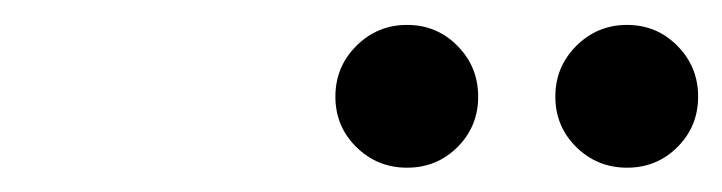

<svg xmlns="http://www.w3.org/2000/svg" viewBox="-20 -982 594 158"><path d="M496 -844Q471.5 -844 454.2 -861Q437 -878 437 -902.5Q437 -927 454.2 -944.2Q471.5 -961.5 496 -961.5Q520.5 -961.5 537.5 -944.2Q554.5 -927 554.5 -902.5Q554.5 -878 537.5 -861Q520.5 -844 496 -844ZM315 -844Q290.5 -844 273.2 -861Q256 -878 256 -902.5Q256 -927 273.2 -944.2Q290.5 -961.5 315 -961.5Q339.5 -961.5 356.5 -944.2Q373.5 -927 373.5 -902.5Q373.5 -878 356.5 -861Q339.5 -844 315 -844Z"/></svg>

Font: Bodoni Moda 18pt SemiBold
Style: Italic
Weight: 600
Italic angle: -13°
Designer: Owen Earl
Foundry: indestructible type
Version: Version 2.005